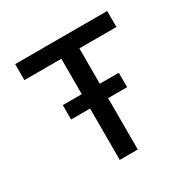

<svg xmlns="http://www.w3.org/2000/svg" viewBox="-162 -875 1015 1026"><g transform="rotate(-30 345.5 -361.5)"><path d="M400.9 0H289.6V-316.9H172.4V-405.8H289.6V-624H61.5V-722.7H629.4V-624H400.9V-405.8H518.1V-316.9H400.9Z"/></g></svg>

Font: Giphurs Medium
Style: Regular
Weight: 500
Version: Version 0.920; ttfautohint (v1.8.4.7-5d5b)